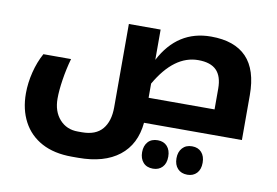

<svg xmlns="http://www.w3.org/2000/svg" viewBox="-78 -640 1461 1012"><g transform="rotate(10 652.0 -133.5)"><path d="M361 242Q266 242 200 206.5Q134 171 99.5 106Q65 41 65 -45Q65 -101 79.5 -159Q94 -217 120 -264H268Q252 -207 243 -148.5Q234 -90 234 -47Q234 22 271.5 64Q309 106 369 106H392Q465 106 500.5 64Q536 22 536 -53V-499H706V-337Q796 -509 975 -509Q1101 -509 1165 -442.5Q1229 -376 1229 -240V0H705Q694 117 614 179.5Q534 242 395 242ZM1059 -134V-245Q1059 -311 1027.5 -343Q996 -375 930 -375Q801 -375 706 -210V-134ZM793 230Q759 230 740.5 209Q722 188 722 154Q722 120 740.5 99Q759 78 793 78Q825 78 843.5 98.5Q862 119 862 154Q862 190 843 210Q824 230 793 230ZM977 230Q944 230 925 209.5Q906 189 906 154Q906 120 925 99Q944 78 977 78Q1009 78 1027.5 98.5Q1046 119 1046 154Q1046 190 1027 210Q1008 230 977 230Z"/></g></svg>

Font: Noto Kufi Arabic ExtraBold
Style: Regular
Weight: 800
Designer: Monotype Design Team, David Williams, Khaled Hosny
Foundry: Google LLC
Version: Version 2.109; ttfautohint (v1.8.4.7-5d5b)